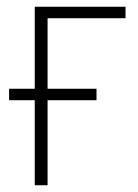

<svg xmlns="http://www.w3.org/2000/svg" viewBox="-20 -549 408 569"><path d="M352 -529H83V-286H7V-252H83V0H121V-252H266V-286H121V-495H352Z"/></svg>

Font: Noto Sans SemiCondensed ExtraLight
Style: Regular
Weight: 200
Width: 4
Designer: Monotype Design Team
Foundry: Monotype Imaging Inc.
Version: Version 2.013